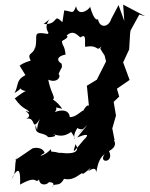

<svg xmlns="http://www.w3.org/2000/svg" viewBox="-20 -586 648 831"><path d="M358 -45 314 9C348 -5 375 -11 341 21C291 82 295 77 307 38C322 62 317 85 238 75C238 88 259 75 203 70C173 103 216 110 199 59C188 81 127 102 173 76C171 64 153 48 121 56L46 107L59 85C35 117 57 159 30 188C62 129 69 151 67 213C145 168 130 212 149 191C152 221 188 216 195 197C149 209 237 190 204 225C216 200 235 229 257 188C292 196 312 178 338 161C338 161 324 184 374 139C343 176 383 131 394 149C401 181 393 110 433 81C403 123 478 120 451 66C462 55 463 34 441 73C506 45 462 13 476 21L466 -30L482 -86L472 -145L496 -168L486 -202L541 -240L513 -316L539 -372L543 -440L545 -454L583 -523L608 -516L513 -566L518 -495L493 -564L462 -505C449 -465 411 -464 404 -503C404 -503 389 -487 369 -560C379 -555 320 -504 309 -559C295 -521 294 -537 258 -541L250 -490C207 -532 237 -478 169 -482C229 -529 157 -486 191 -443C185 -449 189 -439 189 -439C113 -451 147 -434 132 -376V-398C136 -345 91 -364 113 -324C47 -303 71 -293 63 -305L90 -261C48 -239 62 -220 43 -183C102 -222 43 -200 92 -192C88 -191 72 -182 44 -160C79 -110 96 -118 108 -100C59 -117 135 -91 93 -72C139 -83 112 -10 154 -72C133 -36 147 -1 134 -45C129 3 167 -17 187 6C186 11 244 4 206 -6C227 -2 251 12 288 -15C325 37 281 19 315 -32C342 -14 357 -50 317 -6ZM414 -375 433 -345 439 -320 399 -241 356 -215 365 -126C361 -145 317 -88 354 -82C349 -143 326 -79 282 -79C282 -79 282 -124 217 -101C237 -123 202 -125 249 -115C235 -139 186 -184 183 -143C238 -160 203 -163 189 -241C238 -220 252 -274 221 -266L228 -251C254 -319 248 -278 247 -310C222 -325 228 -343 264 -350C258 -396 251 -381 248 -408C250 -411 283 -424 268 -432C294 -456 309 -440 328 -424C357 -445 345 -402 349 -383C409 -395 394 -359 419 -385Z"/></svg>

Font: Asimov Aggro
Style: CondIt
Weight: 500
Designer: Google
Version: Version 2.000980; 2014